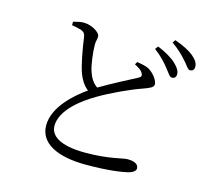

<svg xmlns="http://www.w3.org/2000/svg" viewBox="-115 -930 1229 1108"><g transform="rotate(15 500.0 -376.0)"><path d="M790 -623C811 -598 821 -576 836 -576C851 -575 861 -585 861 -602C861 -620 852 -638 827 -662C803 -685 764 -708 714 -729L700 -711C742 -680 769 -649 790 -623ZM878 -692C901 -669 911 -644 926 -644C941 -644 951 -653 951 -671C951 -691 940 -710 914 -732C890 -752 851 -772 800 -790L788 -773C833 -741 855 -718 878 -692ZM202 -740V-719C217 -717 242 -712 258 -707C278 -699 283 -690 286 -673C296 -601 311 -517 329 -465C341 -433 360 -400 388 -379C323 -333 207 -236 207 -123C207 -18 312 38 487 38C622 38 705 25 741 15C762 9 778 -3 778 -17C778 -46 747 -55 711 -55C683 -55 608 -28 466 -28C310 -28 254 -75 254 -133C254 -226 364 -310 444 -356C513 -397 625 -449 687 -470C727 -485 752 -493 752 -513C752 -534 727 -572 691 -593C673 -602 647 -607 620 -611L611 -595C632 -584 654 -572 662 -554C669 -541 665 -533 649 -525C611 -505 509 -453 435 -409C406 -429 390 -457 379 -492C366 -532 358 -605 358 -643C357 -667 365 -678 364 -695C364 -719 311 -751 265 -751C246 -751 228 -747 202 -740Z"/></g></svg>

Font: Noto Serif CJK TC
Style: Regular
Weight: 400
Designer: Ryoko NISHIZUKA 西塚涼子 (kana & ideographs); Frank Grießhammer (Latin, Greek & Cyrillic); Wenlong ZHANG 张文龙 (bopomofo); San
Foundry: Adobe
Version: Version 2.001;hotconv 1.1.0;makeotfexe 2.6.0